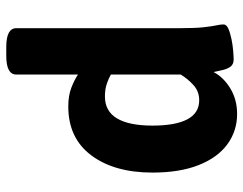

<svg xmlns="http://www.w3.org/2000/svg" viewBox="-102 -469 777 613"><g transform="rotate(90 286.5 -162.5)"><path d="M130 206Q70 206 70 174V-347Q70 -397 67 -424Q64 -451 61 -464.5Q58 -478 58 -488Q58 -497 71.5 -503Q85 -509 104.5 -513Q124 -517 142.5 -518.5Q161 -520 170 -520Q186 -520 193.5 -509Q201 -498 204 -483Q207 -468 210 -456Q227 -488 262.5 -509.5Q298 -531 344 -531Q398 -531 440.5 -500Q483 -469 507 -408.5Q531 -348 531 -261Q531 -139 476 -65.5Q421 8 320 8Q285 8 259.5 -2Q234 -12 218 -23V174Q218 206 158 206ZM288 -109Q335 -109 358 -147.5Q381 -186 381 -261Q381 -334 361 -372Q341 -410 300 -410Q272 -410 252 -392Q232 -374 218 -351V-128Q230 -121 247.5 -115Q265 -109 288 -109Z"/></g></svg>

Font: Asap
Style: Regular
Weight: 400
Designer: Pablo Cosgaya
Foundry: Omnibus-Type
Version: Version 3.001